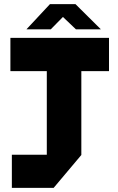

<svg xmlns="http://www.w3.org/2000/svg" viewBox="-20 -901 567 923"><path d="M205 -157V-559L339 -719H371V-157ZM37 2V-157H371V-156L238 2ZM30 -559V-719H339L205 -559ZM371 -559V-719H504V-559ZM345 -760 240 -860 343 -881 464 -761V-760ZM108 -760V-761L220 -881H343L224 -760Z"/></svg>

Font: Foldit
Style: Bold
Weight: 700
Version: Version 1.003